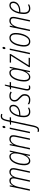

<svg xmlns="http://www.w3.org/2000/svg" viewBox="1976 -2780 1045 5036"><g transform="rotate(-90 2498.0 -262.5)"><path d="M13 0 124 -529H155L139 -440H141Q162 -481 196 -510Q230 -539 277 -539Q322 -539 345 -514Q368 -489 370 -446H372Q391 -484 425.5 -511.5Q460 -539 508 -539Q552 -539 579.5 -514Q607 -489 607 -439Q607 -424 604.5 -405Q602 -386 599 -370L520 0H483L561 -369Q570 -409 570 -432Q570 -469 550.5 -486.5Q531 -504 499 -504Q462 -504 434 -481.5Q406 -459 387 -422Q368 -385 359 -341L285 0H248L329 -378Q333 -393 334.5 -408Q336 -423 336 -434Q336 -467 318.5 -485.5Q301 -504 268 -504Q226 -504 195.5 -474Q165 -444 144 -394Q123 -344 110 -283L50 0Z M794 10Q739 10 710 -32Q681 -74 681 -150Q681 -198 690 -251Q699 -304 717.5 -355Q736 -406 763.5 -447.5Q791 -489 827.5 -514Q864 -539 909 -539Q957 -539 981 -509Q1005 -479 1012 -439H1015L1037 -529H1067L956 0H925L943 -100H941Q915 -55 879 -22.5Q843 10 794 10ZM801 -24Q841 -24 874 -54Q907 -84 931 -133Q955 -182 969 -238Q979 -282 985.5 -322Q992 -362 992 -396Q992 -446 970 -475Q948 -504 910 -504Q873 -504 843 -481.5Q813 -459 790 -421.5Q767 -384 751 -337.5Q735 -291 727 -243Q719 -195 719 -152Q719 -87 741 -55.5Q763 -24 801 -24Z M1095 0 1207 -529H1238L1221 -436H1223Q1244 -478 1282 -508.5Q1320 -539 1370 -539Q1416 -539 1443 -514Q1470 -489 1470 -440Q1470 -419 1465 -389.5Q1460 -360 1454 -334L1383 0H1346L1418 -339Q1423 -365 1427.5 -389.5Q1432 -414 1432 -435Q1432 -470 1413.5 -487Q1395 -504 1362 -504Q1301 -504 1258 -445Q1215 -386 1192 -281L1133 0Z M1679 -643Q1655 -643 1655 -670Q1655 -687 1663.5 -703Q1672 -719 1690 -719Q1714 -719 1714 -692Q1714 -675 1705 -659Q1696 -643 1679 -643ZM1521 0 1633 -529H1670L1558 0Z M1605 240Q1591 240 1578.5 238Q1566 236 1558 233V198Q1579 206 1603 206Q1640 206 1657.5 176.5Q1675 147 1686 97L1813 -495H1743L1748 -520L1820 -529L1840 -620Q1856 -692 1884.5 -728.5Q1913 -765 1970 -765Q1987 -765 2003.5 -761Q2020 -757 2030 -753L2017 -721Q1995 -731 1969 -731Q1928 -731 1908 -701.5Q1888 -672 1875 -614L1857 -529H1941L1935 -495H1850L1723 101Q1709 162 1683.5 201Q1658 240 1605 240Z M2080 10Q2018 10 1979.5 -31.5Q1941 -73 1941 -159Q1941 -236 1959 -305Q1977 -374 2008 -426.5Q2039 -479 2080.5 -509Q2122 -539 2169 -539Q2213 -539 2240 -513.5Q2267 -488 2267 -438Q2267 -385 2236.5 -342.5Q2206 -300 2146.5 -275Q2087 -250 2000 -250H1986Q1979 -210 1979 -163Q1979 -24 2088 -24Q2117 -24 2142 -32.5Q2167 -41 2190 -53V-17Q2170 -5 2142 2.5Q2114 10 2080 10ZM2007 -282Q2082 -282 2131.5 -303Q2181 -324 2205.5 -359Q2230 -394 2230 -436Q2230 -468 2214 -486.5Q2198 -505 2165 -505Q2129 -505 2094 -476.5Q2059 -448 2032 -397.5Q2005 -347 1992 -282Z M2394 10Q2356 10 2327 1.5Q2298 -7 2282 -17V-57Q2301 -44 2330 -34Q2359 -24 2393 -24Q2453 -24 2480.5 -54Q2508 -84 2508 -137Q2508 -176 2488 -201.5Q2468 -227 2433 -261Q2399 -291 2375.5 -322Q2352 -353 2352 -402Q2352 -463 2392 -501Q2432 -539 2498 -539Q2537 -539 2565.5 -529.5Q2594 -520 2614 -508L2597 -477Q2579 -488 2554 -496.5Q2529 -505 2497 -505Q2449 -505 2419.5 -478.5Q2390 -452 2390 -405Q2390 -369 2408 -343.5Q2426 -318 2459 -289Q2484 -264 2504 -243Q2524 -222 2535.5 -198Q2547 -174 2547 -140Q2547 -70 2507.5 -30Q2468 10 2394 10Z M2715 10Q2641 10 2641 -67Q2641 -97 2652 -143L2727 -495H2670L2676 -522L2734 -530L2770 -657H2798L2771 -529H2865L2858 -495H2764L2689 -142Q2684 -120 2681.5 -102.5Q2679 -85 2679 -72Q2679 -24 2723 -24Q2738 -24 2750 -26.5Q2762 -29 2772 -33V0Q2760 4 2746 7Q2732 10 2715 10Z M2991 10Q2936 10 2907 -32Q2878 -74 2878 -150Q2878 -198 2887 -251Q2896 -304 2914.5 -355Q2933 -406 2960.5 -447.5Q2988 -489 3024.5 -514Q3061 -539 3106 -539Q3154 -539 3178 -509Q3202 -479 3209 -439H3212L3234 -529H3264L3153 0H3122L3140 -100H3138Q3112 -55 3076 -22.5Q3040 10 2991 10ZM2998 -24Q3038 -24 3071 -54Q3104 -84 3128 -133Q3152 -182 3166 -238Q3176 -282 3182.5 -322Q3189 -362 3189 -396Q3189 -446 3167 -475Q3145 -504 3107 -504Q3070 -504 3040 -481.5Q3010 -459 2987 -421.5Q2964 -384 2948 -337.5Q2932 -291 2924 -243Q2916 -195 2916 -152Q2916 -87 2938 -55.5Q2960 -24 2998 -24Z M3252 0 3258 -29 3552 -495H3371L3378 -529H3602L3596 -499L3301 -33H3502L3496 0Z M3751 -643Q3727 -643 3727 -670Q3727 -687 3735.5 -703Q3744 -719 3762 -719Q3786 -719 3786 -692Q3786 -675 3777 -659Q3768 -643 3751 -643ZM3593 0 3705 -529H3742L3630 0Z M3926 10Q3863 10 3828.5 -32Q3794 -74 3794 -156Q3794 -200 3803 -251.5Q3812 -303 3829.5 -354Q3847 -405 3874.5 -446.5Q3902 -488 3939 -513Q3976 -538 4023 -538Q4084 -538 4117.5 -495.5Q4151 -453 4151 -372Q4151 -310 4137 -243.5Q4123 -177 4095 -119.5Q4067 -62 4024.5 -26Q3982 10 3926 10ZM3928 -24Q3974 -24 4008.5 -57.5Q4043 -91 4066 -144.5Q4089 -198 4101 -258.5Q4113 -319 4113 -373Q4113 -435 4090 -469.5Q4067 -504 4020 -504Q3983 -504 3953.5 -481Q3924 -458 3901.5 -420Q3879 -382 3863.5 -335.5Q3848 -289 3840 -242Q3832 -195 3832 -156Q3832 -92 3856.5 -58Q3881 -24 3928 -24Z M4199 0 4311 -529H4342L4325 -436H4327Q4348 -478 4386 -508.5Q4424 -539 4474 -539Q4520 -539 4547 -514Q4574 -489 4574 -440Q4574 -419 4569 -389.5Q4564 -360 4558 -334L4487 0H4450L4522 -339Q4527 -365 4531.5 -389.5Q4536 -414 4536 -435Q4536 -470 4517.5 -487Q4499 -504 4466 -504Q4405 -504 4362 -445Q4319 -386 4296 -281L4237 0Z M4787 10Q4725 10 4686.5 -31.5Q4648 -73 4648 -159Q4648 -236 4666 -305Q4684 -374 4715 -426.5Q4746 -479 4787.5 -509Q4829 -539 4876 -539Q4920 -539 4947 -513.5Q4974 -488 4974 -438Q4974 -385 4943.5 -342.5Q4913 -300 4853.5 -275Q4794 -250 4707 -250H4693Q4686 -210 4686 -163Q4686 -24 4795 -24Q4824 -24 4849 -32.5Q4874 -41 4897 -53V-17Q4877 -5 4849 2.5Q4821 10 4787 10ZM4714 -282Q4789 -282 4838.5 -303Q4888 -324 4912.5 -359Q4937 -394 4937 -436Q4937 -468 4921 -486.5Q4905 -505 4872 -505Q4836 -505 4801 -476.5Q4766 -448 4739 -397.5Q4712 -347 4699 -282Z"/></g></svg>

Font: Noto Sans Condensed ExtraLight
Style: Italic
Weight: 200
Width: 3
Italic angle: -12°
Designer: Monotype Design Team
Foundry: Monotype Imaging Inc.
Version: Version 2.013; ttfautohint (v1.8.4.7-5d5b)